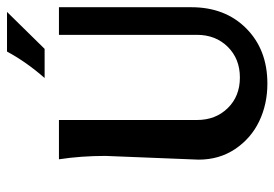

<svg xmlns="http://www.w3.org/2000/svg" viewBox="-139 -645 794 556"><g transform="rotate(-90 258.0 -367.0)"><path d="M73.7 -189Q73.7 -189 84.5 -458.5Q84.5 -529.3 74.7 -593.3H188.5V-193.8Q188.5 -139.6 222.9 -104.5Q257.3 -69.3 311.5 -69.3Q365.7 -69.3 400.4 -104.5Q435.1 -139.6 435.1 -193.8V-593.3H515.1V-210Q515.1 -111.8 453.6 -50.8Q392.1 10.3 293.9 10.3Q234.4 10.3 184.8 -13.4Q135.3 -37.1 104.5 -83Q73.7 -128.9 73.7 -189ZM386.7 -743.7H501.5L394.5 -634.8H310.1Q356.4 -687.5 386.7 -743.7Z"/></g></svg>

Font: Rachana
Style: Bold
Weight: 700
Designer: Hussain KH
Foundry: Hussain KH, Rajeesh K Nambiar, Santhosh Thottingal, Swathanthra Malayalam Computing (http://smc.org.in)
Version: Version 7.0.0+20221109